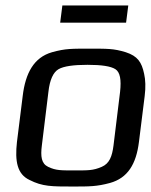

<svg xmlns="http://www.w3.org/2000/svg" viewBox="-20 -672 551 702"><path d="M509 -321C513 -353 512 -380 507 -402C498 -445 483 -467 440 -481C395 -495 370 -494 307 -494C244 -494 220 -495 170 -481C104 -462 73 -405 63 -321L42 -153C34 -82 43 -35 88 -14C135 10 169 10 245 10C307 10 334 10 382 -3C447 -21 478 -72 488 -153ZM395 -140C390 -100 380 -74 352 -62C320 -48 300 -49 253 -49C205 -49 185 -48 156 -62C131 -74 128 -100 133 -140L157 -336C162 -381 175 -408 194 -419C213 -430 249 -435 300 -435C351 -435 385 -430 402 -419C419 -408 424 -381 419 -336ZM441 -589 449 -652H208L200 -589Z"/></svg>

Font: Gamestation Display
Style: Italic
Weight: 400
Designer: Jonas Hecksher
Foundry: Jonas Hecksher, Playtypeª, e-types AS
Version: Version 1.003